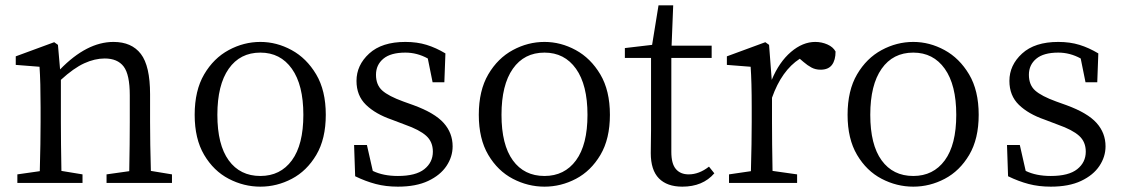

<svg xmlns="http://www.w3.org/2000/svg" viewBox="-20 -685 4207 719"><path d="M545 -45 624 -32V0H379V-32L464 -44Q466 -150 466 -228V-328Q466 -406 443 -436Q420 -466 372 -466Q335 -466 295.5 -448Q256 -430 208 -386V-228Q208 -152 210 -45L289 -32V0H45V-32L129 -44Q132 -152 132 -228V-283Q132 -378 128 -435L39 -442V-474L183 -527L197 -517L205 -425Q305 -528 405 -528Q473 -528 507.5 -483Q542 -438 542 -332V-228Q542 -150 545 -45Z M955 14Q893 14 836.5 -15.5Q780 -45 744.5 -105Q709 -165 709 -255Q709 -346 744.5 -406.5Q780 -467 836.5 -497.5Q893 -528 955 -528Q1016 -528 1072 -497.5Q1128 -467 1164 -406.5Q1200 -346 1200 -255Q1200 -165 1164.5 -105Q1129 -45 1073 -15.5Q1017 14 955 14ZM955 -26Q1030 -26 1073 -84.5Q1116 -143 1116 -255Q1116 -367 1073 -427.5Q1030 -488 955 -488Q879 -488 836.5 -427.5Q794 -367 794 -255Q794 -143 836.5 -84.5Q879 -26 955 -26Z M1490 -305 1529 -291Q1608 -262 1641.5 -224.5Q1675 -187 1675 -137Q1675 -98 1652 -63.5Q1629 -29 1583.5 -7.5Q1538 14 1470 14Q1425 14 1387 4Q1349 -6 1310 -25L1306 -142H1354L1376 -45Q1415 -26 1470 -26Q1537 -26 1569 -51.5Q1601 -77 1601 -117Q1601 -154 1576 -176.5Q1551 -199 1497 -218L1447 -237Q1386 -258 1350.5 -292.5Q1315 -327 1315 -382Q1315 -441 1362.5 -484.5Q1410 -528 1498 -528Q1542 -528 1577.5 -517Q1613 -506 1648 -485L1644 -377H1600L1582 -466Q1542 -488 1498 -488Q1443 -488 1415.5 -465Q1388 -442 1388 -405Q1388 -367 1411.5 -346Q1435 -325 1490 -305Z M2019 14Q1957 14 1900.5 -15.5Q1844 -45 1808.5 -105Q1773 -165 1773 -255Q1773 -346 1808.5 -406.5Q1844 -467 1900.5 -497.5Q1957 -528 2019 -528Q2080 -528 2136 -497.5Q2192 -467 2228 -406.5Q2264 -346 2264 -255Q2264 -165 2228.5 -105Q2193 -45 2137 -15.5Q2081 14 2019 14ZM2019 -26Q2094 -26 2137 -84.5Q2180 -143 2180 -255Q2180 -367 2137 -427.5Q2094 -488 2019 -488Q1943 -488 1900.5 -427.5Q1858 -367 1858 -255Q1858 -143 1900.5 -84.5Q1943 -26 2019 -26Z M2635 -61 2655 -36Q2612 14 2535 14Q2478 14 2447.5 -17Q2417 -48 2417 -112Q2417 -150 2418 -199V-468H2320V-505L2422 -517L2446 -665H2501L2495 -514H2645V-468H2494V-116Q2494 -72 2511 -52Q2528 -32 2559 -32Q2598 -32 2635 -61Z M2860 -517 2870 -386Q2898 -453 2942 -490.5Q2986 -528 3033 -528Q3057 -528 3078.5 -518.5Q3100 -509 3109 -492Q3109 -460 3095.5 -442Q3082 -424 3053 -424Q3034 -424 3019 -432Q3004 -440 2989 -453L2975 -465Q2907 -421 2871 -319V-228Q2871 -152 2873 -45L2965 -32V0H2710V-32L2792 -44Q2795 -152 2795 -228V-283Q2795 -379 2791 -435L2702 -442V-474L2846 -527Z M3400 14Q3338 14 3281.5 -15.5Q3225 -45 3189.5 -105Q3154 -165 3154 -255Q3154 -346 3189.5 -406.5Q3225 -467 3281.5 -497.5Q3338 -528 3400 -528Q3461 -528 3517 -497.5Q3573 -467 3609 -406.5Q3645 -346 3645 -255Q3645 -165 3609.5 -105Q3574 -45 3518 -15.5Q3462 14 3400 14ZM3400 -26Q3475 -26 3518 -84.5Q3561 -143 3561 -255Q3561 -367 3518 -427.5Q3475 -488 3400 -488Q3324 -488 3281.5 -427.5Q3239 -367 3239 -255Q3239 -143 3281.5 -84.5Q3324 -26 3400 -26Z M3935 -305 3974 -291Q4053 -262 4086.5 -224.5Q4120 -187 4120 -137Q4120 -98 4097 -63.5Q4074 -29 4028.5 -7.5Q3983 14 3915 14Q3870 14 3832 4Q3794 -6 3755 -25L3751 -142H3799L3821 -45Q3860 -26 3915 -26Q3982 -26 4014 -51.5Q4046 -77 4046 -117Q4046 -154 4021 -176.5Q3996 -199 3942 -218L3892 -237Q3831 -258 3795.5 -292.5Q3760 -327 3760 -382Q3760 -441 3807.5 -484.5Q3855 -528 3943 -528Q3987 -528 4022.5 -517Q4058 -506 4093 -485L4089 -377H4045L4027 -466Q3987 -488 3943 -488Q3888 -488 3860.5 -465Q3833 -442 3833 -405Q3833 -367 3856.5 -346Q3880 -325 3935 -305Z"/></svg>

Font: Han-Nom Khai
Style: Regular
Weight: 400
Version: Version 1.200;June 22, 2023;FontCreator 14.0.0.2814 64-bit